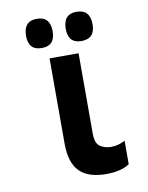

<svg xmlns="http://www.w3.org/2000/svg" viewBox="-84 -796 668 867"><g transform="rotate(-10 250.0 -362.5)"><path d="M334 10Q400 10 440 -16V-124Q425 -116 409.5 -111.5Q394 -107 375 -107Q348 -107 326 -121Q304 -135 304 -181V-549H171V-159Q171 -70 211 -30Q251 10 334 10ZM327 -601Q389 -601 389 -667Q389 -735 327 -735Q266 -735 266 -667Q266 -601 327 -601ZM145 -601Q206 -601 206 -667Q206 -735 145 -735Q84 -735 84 -667Q84 -601 145 -601Z"/></g></svg>

Font: Noto Sans Mono Condensed Extra
Style: Regular
Weight: 800
Width: 3
Designer: Monotype Design Team
Foundry: Monotype Imaging Inc.
Version: Version 1.900